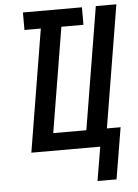

<svg xmlns="http://www.w3.org/2000/svg" viewBox="-60 -781 721 1005"><g transform="rotate(-5 300.0 -278.5)"><path d="M411 178 441 0H79L185 -643H99V-735H409V-643H293L202 -92H376L482 -735H590L484 -92H556L511 178Z"/></g></svg>

Font: Iosevka Aile Semibold
Style: Italic
Weight: 600
Italic angle: -9°
Designer: Belleve Invis
Foundry: Belleve Invis
Version: Version 31.1.0; ttfautohint (v1.8.4)